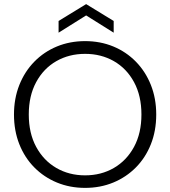

<svg xmlns="http://www.w3.org/2000/svg" viewBox="-20 -907 828 934"><path d="M394 7Q320 7 257 -19Q194 -45 147 -92.5Q100 -140 74 -205.5Q48 -271 48 -350Q48 -428 74 -493.5Q100 -559 147 -607Q194 -655 257 -681Q320 -707 394 -707Q468 -707 531 -681Q594 -655 641 -607Q688 -559 714 -493.5Q740 -428 740 -350Q740 -271 714 -205.5Q688 -140 641 -92.5Q594 -45 531 -19Q468 7 394 7ZM394 -54Q472 -54 534 -90Q596 -126 632 -192.5Q668 -259 668 -350Q668 -441 632 -507.5Q596 -574 534 -609.5Q472 -645 394 -645Q316 -645 254 -609.5Q192 -574 156 -507.5Q120 -441 120 -350Q120 -259 156 -192.5Q192 -126 254 -90Q316 -54 394 -54ZM533 -748 399 -832 265 -748V-805L399 -887L533 -805Z"/></svg>

Font: Poppins Light
Style: Regular
Weight: 300
Designer: Ninad Kale (Devanagari), Jonny Pinhorn (Latin)
Version: Version 5.002